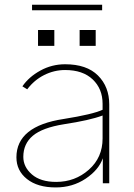

<svg xmlns="http://www.w3.org/2000/svg" viewBox="-20 -779 569 816"><path d="M79.1 -112.3Q79.1 -69.3 115.7 -37.6Q152.3 -5.9 218.8 -5.9Q298.8 -5.9 357.4 -57.6Q416 -109.4 416 -190.4V-288.1Q361.3 -267.6 252 -251Q160.2 -236.3 119.6 -202.1Q79.1 -168 79.1 -112.3ZM49.8 -110.4Q49.8 -243.2 251 -273.4Q374 -293 416 -312.5V-337.9Q416 -401.4 374 -441.4Q332 -481.4 256.8 -481.4Q210 -481.4 167.5 -460Q125 -438.5 95.7 -399.4L75.2 -412.1Q102.5 -452.1 151.4 -479Q200.2 -505.9 256.8 -505.9Q348.6 -505.9 396.5 -458Q444.3 -410.2 444.3 -335V0H417V-106.4Q399.4 -56.6 343.8 -19.5Q288.1 17.6 216.8 17.6Q139.6 17.6 94.7 -18.1Q49.8 -53.7 49.8 -110.4ZM141.6 -584V-651.4H210.9V-584ZM116.2 -735.4V-758.8H414.1V-735.4ZM318.4 -584V-651.4H386.7V-584Z"/></svg>

Font: Gothic A1 Thin
Style: Regular
Weight: 250
Designer: HanYang I&C Co.,Ltd.
Foundry: HanYang I&C Co.,Ltd.
Version: Version 2.50